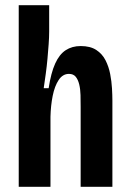

<svg xmlns="http://www.w3.org/2000/svg" viewBox="-20 -718 500 738"><path d="M52 0V-332V-698H169V-597Q169 -575 167 -548Q165 -521 162.5 -492.5Q160 -464 156 -435Q152 -406 148 -379H167Q176 -438 192 -473.5Q208 -509 232.5 -525Q257 -541 290 -541Q327 -541 350 -526Q373 -511 385.5 -486.5Q398 -462 403.5 -433.5Q409 -405 410.5 -378Q412 -351 412 -332V0H290V-307Q290 -330 289.5 -352.5Q289 -375 284.5 -393.5Q280 -412 271 -423Q262 -434 245 -434Q221 -434 205.5 -410.5Q190 -387 182.5 -349.5Q175 -312 174 -269V0Z"/></svg>

Font: Bricolage Grotesque Condensed SemiBold
Style: Regular
Weight: 600
Width: 3
Designer: Mathieu Triay
Foundry: Atelier Triay
Version: Version 1.000;gftools[0.9.30]